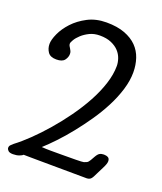

<svg xmlns="http://www.w3.org/2000/svg" viewBox="-153 -929 877 1041"><g transform="rotate(20 285.5 -408.5)"><path d="M468 -124Q478 -142 488 -147.5Q498 -153 512 -153Q526 -153 536 -147.5Q546 -142 546 -126Q546 -112 532 -85Q518 -58 501 -23Q493 -8 484.5 -4Q476 0 468 0Q430 0 396.5 -0.5Q363 -1 329.5 -1Q296 -1 262 -1.5Q228 -2 191 -2Q161 -2 136 -2.5Q111 -3 103 -3Q99 2 83.5 8Q68 14 47 14Q27 14 19 6Q11 -2 11 -10Q11 -20 17.5 -26.5Q24 -33 32 -40Q68 -67 110 -107.5Q152 -148 194.5 -197Q237 -246 276.5 -301Q316 -356 346.5 -412Q377 -468 395 -523.5Q413 -579 413 -628Q413 -648 405.5 -670Q398 -692 381.5 -710Q365 -728 337.5 -740Q310 -752 271 -752Q238 -752 212.5 -739.5Q187 -727 169 -710.5Q151 -694 141.5 -678Q132 -662 132 -655Q132 -648 135 -642.5Q138 -637 142 -631Q146 -625 149 -618Q152 -611 152 -602Q152 -583 139 -566Q126 -549 92 -549Q57 -549 43 -569.5Q29 -590 29 -616Q29 -640 45.5 -676.5Q62 -713 94 -747.5Q126 -782 173 -806.5Q220 -831 281 -831Q343 -831 386.5 -814.5Q430 -798 457 -770.5Q484 -743 496.5 -705.5Q509 -668 509 -626Q509 -578 493 -525.5Q477 -473 450 -420.5Q423 -368 388.5 -318Q354 -268 318 -223Q282 -178 246 -140Q210 -102 181 -76Q204 -74 233.5 -74Q263 -74 294 -74Q340 -74 377.5 -74.5Q415 -75 423 -77Q430 -79 438.5 -83Q447 -87 455 -101Z"/></g></svg>

Font: Life Savers ExtraBold
Style: Regular
Weight: 800
Designer: Pablo Impallari, Rodrigo Fuenzalida, Brenda Gallo
Foundry: Pablo Impallari, Rodrigo Fuenzalida, Brenda Gallo
Version: Version 3.001; ttfautohint (v0.95) -l 8 -r 50 -G 200 -x 14 -